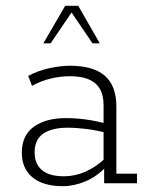

<svg xmlns="http://www.w3.org/2000/svg" viewBox="-20 -630 509 660"><path d="M196 10Q128 10 91.5 -20.5Q55 -51 55 -105Q55 -165 96.5 -194.5Q138 -224 206 -224Q242 -224 277 -219Q312 -214 351 -204L336 -196V-269Q336 -319 307.5 -343.5Q279 -368 220 -368Q188 -368 154.5 -360Q121 -352 90 -335L77 -369Q110 -387 149 -395.5Q188 -404 221 -404Q301 -404 340.5 -369.5Q380 -335 380 -264V-33H451V0H338V-60L344 -56Q313 -23 273.5 -6.5Q234 10 196 10ZM200 -24Q238 -24 274 -40Q310 -56 342 -86L336 -70V-186L352 -172Q313 -182 278 -186.5Q243 -191 213 -191Q158 -191 128.5 -170.5Q99 -150 99 -106Q99 -67 124 -45.5Q149 -24 200 -24ZM129 -481 204 -610H249L323 -481H298L226 -587L154 -481Z"/></svg>

Font: Rokkitt ExtraLight
Style: Regular
Weight: 250
Version: Version 3.103